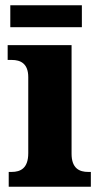

<svg xmlns="http://www.w3.org/2000/svg" viewBox="-20 -707 382 727"><path d="M19 -604H290V-687H19ZM13 0H324V-56H314C281 -56 251 -69 251 -125V-536H9V-480H25C57 -480 87 -467 87 -415V-127C87 -70 58 -56 24 -56H13Z"/></svg>

Font: Noto Serif Bengali SemiCondensed ExtraBold
Style: Regular
Weight: 800
Width: 4
Designer: Juan Bruce, Universal Thirst, Indian Type Foundry and the Monotype Design Team.
Foundry: Monotype Imaging Inc.
Version: Version 2.003